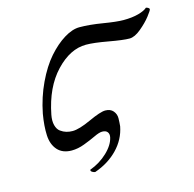

<svg xmlns="http://www.w3.org/2000/svg" viewBox="-84 -520 712 706"><g transform="rotate(-15 271.5 -166.5)"><path d="M275.4 -427.7Q313.5 -427.7 363.5 -419.4Q413.6 -411.1 439.5 -411.1Q472.7 -411.1 496.6 -417.7Q520.5 -424.3 530.3 -433.6Q533.7 -433.6 538.3 -430.9Q543 -428.2 543 -424.8Q542.5 -419.9 527.1 -400.1Q511.7 -380.4 487.3 -360.1Q462.9 -339.8 443.4 -339.8Q419.4 -339.8 365.5 -349.6Q311.5 -359.4 282.2 -359.4Q221.7 -359.4 167 -301.5Q112.3 -243.7 92.8 -143.6Q88.4 -120.6 92.8 -104Q97.2 -87.4 107.9 -79.6Q118.7 -71.8 129.9 -68.6Q141.1 -65.4 153.3 -65.4Q178.2 -65.4 223.9 -86.4Q269.5 -107.4 288.1 -107.4Q307.6 -107.4 317.9 -95.2Q328.1 -83 327.9 -67.4Q327.6 -51.8 326.2 -37.1Q316.9 11.2 281.7 47.4Q246.6 83.5 194.3 101.6Q189.9 101.6 183.6 97.9Q177.2 94.2 178.7 88.9Q217.3 74.7 245.8 47.6Q274.4 20.5 280.3 -7.8Q282.7 -19.5 276.9 -27.3Q271 -35.2 256.8 -35.2Q245.6 -35.2 225.6 -25.6Q205.6 -16.1 180.4 -6.6Q155.3 2.9 131.8 2.9Q97.2 2.9 78.1 -18.3Q59.1 -39.6 57.4 -74.7Q55.7 -109.9 63.5 -155.3Q75.2 -215.3 100.1 -267.8Q125 -320.3 155 -354.5Q185.1 -388.7 216.8 -408.2Q248.5 -427.7 275.4 -427.7Z"/></g></svg>

Font: Crimson
Style: Italic
Weight: 400
Italic angle: -11°
Version: Version 0.8